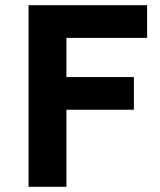

<svg xmlns="http://www.w3.org/2000/svg" viewBox="-20 -720 617 740"><path d="M90 0V-700H547V-574H236V-423H496V-297H236V0Z"/></svg>

Font: Inclusive Sans
Style: Bold
Weight: 700
Designer: Olivia King
Foundry: Olivia King
Version: Version 2.004